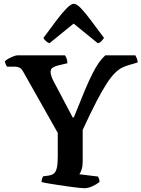

<svg xmlns="http://www.w3.org/2000/svg" viewBox="-20 -997 749 1017"><path d="M426 0Q418 0 395.5 -2.5Q373 -5 343.5 -9Q314 -13 285 -17.5Q256 -22 232.5 -26Q209 -30 200 -33Q200 -43 203 -51Q206 -59 208 -63L238 -67Q256 -70 266 -78.5Q276 -87 281 -107.5Q286 -128 286 -168V-293L103 -617Q95 -632 84.5 -638Q74 -644 53 -644H17Q15 -648 11 -655Q7 -662 6 -672Q11 -679 24 -686Q37 -693 51 -698.5Q65 -704 72 -704H324Q329 -698 333 -686.5Q337 -675 337 -662L286 -650Q271 -646 259.5 -639Q248 -632 248 -615Q248 -609 251 -598Q254 -587 261 -572L365 -375H371Q404 -458 427.5 -514Q451 -570 469.5 -606.5Q488 -643 504 -665.5Q520 -688 538 -704H697Q701 -697 705 -687Q709 -677 709 -666L668 -654Q646 -648 627.5 -639Q609 -630 589 -610.5Q569 -591 545.5 -555Q522 -519 491 -459.5Q460 -400 418 -309V-141Q418 -118 412.5 -100Q407 -82 400 -74L499 -62Q501 -59 504 -51.5Q507 -44 507 -33Q491 -20 468.5 -10Q446 0 426 0ZM242 -768Q231 -772 222.5 -780Q214 -788 210 -796Q249 -849 279.5 -889.5Q310 -930 333.5 -953.5Q357 -977 371 -977Q386 -977 409 -953Q432 -929 462.5 -888Q493 -847 531 -796Q527 -791 519 -781Q511 -771 498 -768L370 -872Z"/></svg>

Font: Texturina Medium 12pt SemiBold
Style: Regular
Weight: 600
Version: Version 1.002